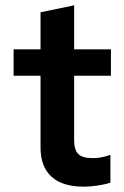

<svg xmlns="http://www.w3.org/2000/svg" viewBox="-20 -690 465 720"><path d="M294 10Q214 10 173 -27.5Q132 -65 132 -137V-406H31V-505H132V-644L258 -670V-505H396V-406H258V-164Q258 -128 273.5 -112.5Q289 -97 327 -97Q343 -97 357.5 -99.5Q372 -102 394 -109V-5Q373 2 345 6Q317 10 294 10Z"/></svg>

Font: Red Hat Text SemiBold
Style: Regular
Weight: 600
Designer: Pentagram, MCKL
Foundry: MCKL
Version: Version 1.030